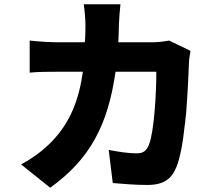

<svg xmlns="http://www.w3.org/2000/svg" viewBox="-20 -829 1040 899"><path d="M521 -493H712C712 -386 701 -211 678 -153L675 -146C665 -124 652 -111 620 -111C582 -111 536 -118 489 -127L508 28C555 32 609 37 671 37C747 37 784 8 806 -47C824 -91 837 -164 845 -243L847 -255C848 -268 849 -281 851 -295L852 -306C859 -396 863 -485 865 -539C865 -549 869 -575 872 -591L772 -639C744 -634 716 -631 691 -631H534C536 -657 536 -691 537 -719C538 -743 541 -785 544 -809H372C376 -785 380 -738 380 -716C380 -689 380 -656 377 -631H255C217 -631 165 -634 119 -639V-489C160 -493 211 -493 244 -493H368C350 -364 310 -257 223 -167C177 -119 126 -85 79 -59L215 50C400 -83 485 -241 521 -493Z"/></svg>

Font: Glow Sans SC Normal ExtraBold
Style: Regular
Weight: 800
Designer: Ryoko NISHIZUKA (kana, bopomofo & ideographs); Paul D. Hunt (Latin, Greek & Cyrillic); Sandoll Communications, Soo-young
Version: Version 0.93